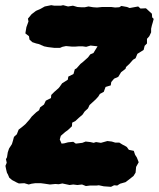

<svg xmlns="http://www.w3.org/2000/svg" viewBox="-20 -703 614 742"><path d="M74 5 53 6 44 2 27 -7 16 -16 10 -30 7 -35 4 -47 1 -62 6 -74 3 -88 7 -95 10 -114 15 -129 26 -146 30 -159 34 -174 45 -184 52 -202 65 -212 78 -223 94 -241 103 -253 120 -269 131 -277 135 -288 150 -299 157 -314 177 -324 178 -336 190 -348 206 -362 211 -368 220 -381 242 -395 244 -407 264 -417 269 -435 276 -439 291 -456 301 -464 320 -481 329 -493 341 -498 357 -524 330 -527 313 -522 299 -524H285L272 -523H257L235 -525L221 -522L212 -518H190L165 -521L150 -524L146 -526L129 -533L120 -535L105 -540L94 -550L92 -563L78 -574L82 -598L90 -620L88 -631L102 -648L119 -661L137 -669L153 -678L178 -683L190 -681H215L224 -683L243 -678L262 -681L279 -676L293 -675H308L322 -678L340 -675L355 -674L375 -676H394H410L425 -674L441 -675L449 -680L471 -676L481 -672L514 -678L523 -670L544 -671L556 -660L567 -650L568 -636L574 -630L570 -615L567 -605L564 -592V-578L557 -563L548 -553V-535L539 -526L535 -510L511 -495L504 -478L494 -472L480 -456L467 -444L465 -437L448 -424L437 -406L421 -399L410 -386L408 -373L388 -367L381 -348L366 -340L360 -330L350 -319L326 -297L320 -284L307 -272L299 -260L285 -248L271 -235L259 -229L258 -215L242 -200L232 -193L215 -178L211 -164L218 -148L228 -149L243 -153L263 -155L273 -148L298 -151L311 -156L329 -154L342 -151L351 -154L370 -151L395 -158L412 -156L425 -152H441L452 -145L467 -137L470 -135L478 -124L497 -120L502 -105L509 -94L516 -76L506 -58L504 -36L496 -23L477 -8L465 1L444 7L433 14L421 13L409 19L381 17L362 13L353 14H328L312 16L297 10L279 12L263 10L249 12L235 9L221 6L207 9L194 8L173 10L153 7L138 5H116L102 7L91 10Z"/></svg>

Font: Winky Rough
Style: Bold Italic
Weight: 700
Italic angle: -8.97852°
Designer: Simon Atzbach
Foundry: typofactur
Version: Version 1.206; ttfautohint (v1.8.4.7-5d5b)